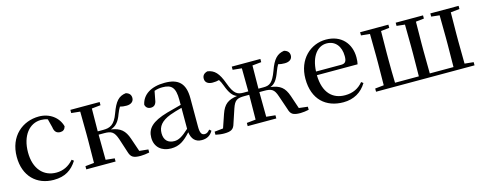

<svg xmlns="http://www.w3.org/2000/svg" viewBox="-27 -1074 4090 1627"><g transform="rotate(-15 2018.0 -261.0)"><path d="M300 15C399 15 460 -25 506 -98L489 -111C447 -63 396 -39 337 -39C225 -39 148 -122 148 -266C148 -414 224 -504 324 -504C344 -504 363 -501 383 -494L402 -420C407 -378 427 -362 458 -362C482 -362 498 -374 505 -400C484 -481 409 -537 315 -537C172 -537 46 -436 46 -254C46 -84 152 15 300 15Z M964 -52C978 -5 999 9 1063 9C1086 9 1117 5 1140 0V-27L1062 -35L1022 -152C996 -229 958 -261 877 -273C920 -287 950 -316 974 -384C983 -408 992 -425 1001 -440C1018 -435 1035 -433 1058 -433C1096 -433 1122 -452 1122 -484C1122 -512 1107 -529 1078 -537C1014 -529 982 -492 947 -396C913 -301 872 -286 813 -286H765L767 -486L845 -494V-522H588V-494L665 -486L667 -292V-230L665 -36L588 -28V0H845V-28L767 -36C766 -92 765 -178 765 -257H814C878 -257 901 -242 924 -175Z M1599 14C1643 14 1675 -3 1697 -42L1681 -56C1664 -36 1652 -29 1636 -29C1610 -29 1596 -46 1596 -104V-355C1596 -483 1540 -537 1419 -537C1298 -537 1221 -486 1204 -402C1209 -377 1227 -363 1253 -363C1280 -363 1300 -378 1305 -420L1319 -493C1344 -502 1367 -505 1390 -505C1469 -505 1502 -475 1502 -365V-321C1460 -310 1414 -298 1375 -287C1237 -247 1189 -196 1189 -116C1189 -32 1249 15 1329 15C1403 15 1446 -17 1504 -80C1512 -21 1542 14 1599 14ZM1502 -111C1442 -55 1408 -38 1372 -38C1318 -38 1283 -68 1283 -130C1283 -189 1316 -232 1397 -263C1427 -274 1464 -285 1502 -295Z M2004 -494 2083 -486 2085 -283H2041C1989 -283 1959 -299 1924 -396C1889 -493 1854 -528 1794 -537C1763 -529 1748 -512 1748 -484C1748 -451 1774 -433 1813 -433C1835 -433 1853 -435 1870 -440C1880 -425 1888 -408 1897 -384C1922 -316 1946 -284 1983 -270C1901 -259 1864 -230 1837 -152L1797 -35L1721 -27V0C1744 5 1771 9 1795 9C1858 9 1880 -5 1893 -52L1934 -175C1957 -242 1979 -253 2045 -253H2085L2083 -36L2004 -28V0H2255V-28L2176 -36L2174 -253H2215C2280 -253 2303 -242 2325 -175L2367 -52C2380 -5 2401 9 2466 9C2488 9 2515 5 2539 0V-27L2462 -36L2423 -152C2396 -230 2359 -259 2276 -270C2315 -284 2338 -316 2363 -384C2372 -408 2380 -425 2389 -440C2406 -435 2423 -433 2446 -433C2485 -433 2512 -451 2512 -484C2512 -512 2496 -529 2466 -537C2406 -528 2370 -493 2336 -396C2300 -299 2272 -283 2219 -283H2174L2176 -486L2255 -494V-522H2004Z M2841 15C2933 15 3003 -27 3046 -99L3029 -112C2990 -65 2940 -39 2870 -39C2763 -39 2685 -108 2682 -265H3039C3043 -281 3045 -301 3045 -325C3045 -445 2968 -537 2833 -537C2698 -537 2580 -432 2580 -260C2580 -78 2689 15 2841 15ZM2683 -297C2689 -432 2752 -504 2830 -504C2906 -504 2952 -446 2952 -360C2952 -316 2941 -297 2904 -297Z M3257 0H3994V-28L3916 -36C3915 -92 3914 -175 3914 -230V-292C3914 -346 3915 -430 3916 -486L3994 -494V-522H3746V-494L3818 -486L3820 -292V-230L3818 -32H3610L3608 -230V-292L3610 -486L3682 -494V-522H3442V-494L3514 -486L3516 -292V-230L3514 -32H3305C3303 -88 3302 -174 3302 -230V-292C3302 -346 3303 -430 3304 -486L3378 -494V-522H3130V-494L3207 -486L3209 -292V-230L3207 -36L3130 -28V0Z"/></g></svg>

Font: Noto Serif JP Medium
Style: Regular
Weight: 500
Designer: Ryoko NISHIZUKA 西塚涼子 (kana & ideographs); Frank Grießhammer (Latin, Greek & Cyrillic); Wenlong ZHANG 张文龙 (bopomofo); San
Foundry: Adobe
Version: Version 2.001;hotconv 1.1.0;makeotfexe 2.6.0